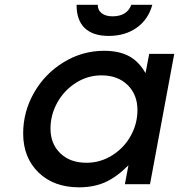

<svg xmlns="http://www.w3.org/2000/svg" viewBox="-20 -780 758 813"><path d="M508.8 0 523.9 -80.1Q473.6 -29.8 425.3 -8.3Q377 13.2 314.9 13.2Q207.5 13.2 142.8 -50Q78.1 -113.3 78.1 -214.8Q78.1 -306.6 124 -387.2Q169.9 -467.8 249.3 -516.4Q328.6 -564.9 420.9 -564.9Q484.4 -564.9 526.4 -542.2Q568.4 -519.5 596.2 -470.2L611.8 -551.8H717.8L615.2 0ZM193.8 -235.8Q193.8 -170.9 235.4 -130.9Q276.9 -90.8 346.2 -90.8Q404.8 -90.8 454.8 -122.1Q504.9 -153.3 533.4 -204.6Q562 -255.9 562 -314Q562 -379.4 520.3 -420.2Q478.5 -460.9 409.2 -460.9Q351.1 -460.9 301 -429Q251 -397 222.4 -345.2Q193.8 -293.5 193.8 -235.8ZM304.2 -759.8H394Q394 -736.3 411.1 -723.6Q428.2 -710.9 456.1 -710.9Q518.1 -710.9 536.1 -759.8H625Q607.9 -697.3 558.8 -662.6Q509.8 -627.9 439.9 -627.9Q374.5 -627.9 339.4 -660.6Q304.2 -693.4 304.2 -759.8Z"/></svg>

Font: Involve SemiBold Oblique
Style: Italic
Weight: 600
Italic angle: -10.5°
Designer: Stefan Peev
Foundry: Context Ltd.
Version: Version 1.001